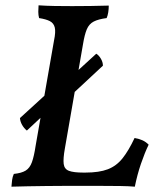

<svg xmlns="http://www.w3.org/2000/svg" viewBox="-20 -699 600 722"><path d="M23 3Q24 -10 25.5 -22Q27 -34 32 -45Q61 -48 76.5 -57.5Q92 -67 100 -89Q108 -111 114 -151L183 -546Q190 -579 186 -595.5Q182 -612 167.5 -619.5Q153 -627 127 -631Q124 -642 124 -654.5Q124 -667 125 -679Q154 -677 185.5 -676.5Q217 -676 251 -676Q284 -676 321 -676.5Q358 -677 389 -678Q389 -665 387 -652.5Q385 -640 381 -631Q350 -627 332.5 -618Q315 -609 306.5 -589Q298 -569 292 -532L224 -141Q217 -102 219.5 -82.5Q222 -63 239.5 -56.5Q257 -50 293 -50H301Q353 -50 385.5 -62.5Q418 -75 441 -104Q464 -133 486 -180Q503 -177 515.5 -171.5Q528 -166 539 -155Q524 -124 510 -83Q496 -42 487 3Q466 1 432 0.5Q398 0 359.5 0Q321 0 284 0Q256 0 222 0Q188 0 153 0.5Q118 1 84.5 1.5Q51 2 23 3ZM81 -208Q70 -217 63 -229.5Q56 -242 55 -255L171 -361L248 -411L342 -497Q352 -491 359.5 -478Q367 -465 367 -452L238 -332L156 -278Z"/></svg>

Font: Vollkorn Medium
Style: Italic
Weight: 500
Italic angle: -11°
Designer: Friedrich Althausen
Foundry: Friedrich Althausen
Version: Version 5.000